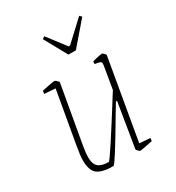

<svg xmlns="http://www.w3.org/2000/svg" viewBox="-160 -742 779 850"><g transform="rotate(-30 229.5 -317.5)"><path d="M321 -22 376 -18 374 -3Q317 9 309 9Q306 9 299 1.5Q292 -6 293 -8L330 -234H324L294 -184Q181 8 172 8Q116 8 91.5 -10.5Q67 -29 67 -81Q67 -105 75 -150L122 -418L66 -422L68 -437Q121 -449 134 -449Q137 -449 144.5 -442Q152 -435 152 -432L99 -131Q94 -99 94 -81Q94 -47 110.5 -32.5Q127 -18 163 -18Q171 -18 338 -285L357 -398Q358 -402 358 -408Q358 -416 352 -419Q346 -422 325 -425L326 -438Q339 -442 353.5 -445Q368 -448 375 -449Q378 -449 385 -442.5Q392 -436 392 -432ZM182 -635 194 -643 265 -550H272L373 -644L383 -634L284 -519H246Z"/></g></svg>

Font: Grenze Thin
Style: Italic
Weight: 250
Italic angle: -10°
Designer: Renata Polastri
Foundry: Omnibus-Type
Version: Version 1.002; ttfautohint (v1.8)